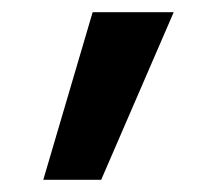

<svg xmlns="http://www.w3.org/2000/svg" viewBox="-20 -712 355 315"><path d="M132 -692H265L146 -417H51Z"/></svg>

Font: Wolseley Sans SemiBold
Style: Regular
Weight: 600
Designer: Carrois Corporate & Edenspiekermann AG
Foundry: Carrois Corporate GbR & Edenspiekermann AG
Version: Version 4.202